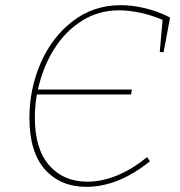

<svg xmlns="http://www.w3.org/2000/svg" viewBox="-20 -718 698 744"><path d="M639 -650 614 -516H599L610 -641Q571 -658 526 -668Q481 -678 441 -678Q361 -678 296 -636.5Q231 -595 188 -525Q145 -455 127 -371H491L488 -352H123Q115 -306 115 -263Q115 -141 170.5 -77.5Q226 -14 319 -14Q375 -14 433.5 -38Q492 -62 550 -109L561 -93Q438 6 315 6Q214 6 154 -61.5Q94 -129 94 -261Q94 -374 138 -474.5Q182 -575 262.5 -636.5Q343 -698 448 -698Q493 -698 543 -686Q593 -674 639 -650Z"/></svg>

Font: Bitter Pro Thin
Style: Italic
Weight: 250
Italic angle: -9°
Designer: Sol Matas, and Bitter project Authors
Foundry: Sol Matas
Version: Version 1.010